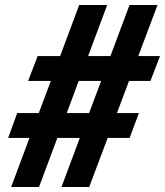

<svg xmlns="http://www.w3.org/2000/svg" viewBox="-20 -745 658 765"><path d="M134.5 -294.5 182.5 -422.5H92L130 -521.5H219.5L295.5 -725H407L331 -521.5H420L496 -725H607.5L531 -521.5H617.5L579.5 -422.5H494L446 -294.5H533.5L496.5 -195.5H409L335.5 0H225L298 -195.5H208.5L135.5 0H24.5L97.5 -195.5H12.5L48.5 -294.5ZM335 -294.5 383 -422.5H293.5L246 -294.5Z"/></svg>

Font: JuliaMono ExtraBold
Style: Italic
Weight: 800
Italic angle: -9°
Monospace: yes
Designer: cormullion
Foundry: corm
Version: Version 0.057; ttfautohint (v1.8.4)